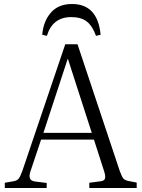

<svg xmlns="http://www.w3.org/2000/svg" viewBox="-20 -934 704 954"><path d="M337.9 -914.1Q465.3 -914.1 480 -761.2L457 -755.9Q439.9 -804.2 411.6 -826.7Q383.3 -849.1 334 -849.1Q241.2 -849.1 212.9 -755.9L189.9 -761.2Q195.3 -828.1 232.7 -871.1Q270 -914.1 337.9 -914.1ZM3.9 0V-25.9L45.9 -33.2Q64 -36.1 72 -45.4Q80.1 -54.7 90.8 -84L304.2 -713.9H365.2L575.2 -84Q585 -56.6 593 -47.1Q601.1 -37.6 621.1 -34.2L659.2 -26.9V0H423.8V-25.9L479 -33.2Q497.6 -35.2 501.5 -46.1Q505.4 -57.1 498 -81.1L446.8 -240.2H184.1L131.8 -84Q124 -62.5 128.4 -48.8Q132.8 -35.2 153.8 -32.2L211.9 -24.9V0ZM195.8 -273.9H436L317.9 -640.1H315.9Z"/></svg>

Font: Literata Light
Style: Regular
Weight: 300
Designer: Latin by Veronika Burian and Jose Scaglione. Greek by Irene Vlachou. Cyrillic by Vera Evstafieva.
Foundry: TypeTogether
Version: Version 3.021